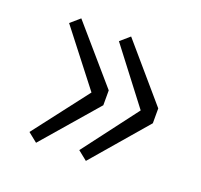

<svg xmlns="http://www.w3.org/2000/svg" viewBox="-81 -570 611 583"><g transform="rotate(20 224.5 -279.0)"><path d="M89 -78 242 -255V-303L89 -480L59 -454L195 -279L59 -102ZM250 -78 402 -255V-303L250 -480L220 -454L354 -279L220 -102Z"/></g></svg>

Font: Noto Sans HK Light
Style: Regular
Weight: 300
Designer: Ryoko NISHIZUKA 西塚涼子 (kana, bopomofo & ideographs); Paul D. Hunt (Latin, Greek & Cyrillic); Sandoll Communications 산돌커뮤니
Foundry: Adobe
Version: Version 2.004;hotconv 1.0.118;makeotfexe 2.5.65603